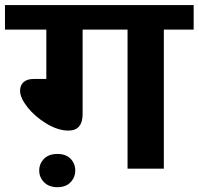

<svg xmlns="http://www.w3.org/2000/svg" viewBox="-35 -672 792 765"><path d="M193.9 73.8Q159.8 73.8 140.5 54.1Q121.3 34.4 121.3 7.3Q121.3 -19.7 140.3 -39.2Q159.3 -58.6 193.6 -58.6Q228 -58.6 246.5 -39.2Q264.9 -19.7 264.9 7.1Q264.9 33.9 246.5 53.8Q228 73.8 193.9 73.8ZM473.2 0V-554.1H294.2V-217.9Q294.2 -151.7 237.6 -151.7Q196.2 -151.7 150.2 -179.5Q104.1 -207.3 74.6 -244.7Q45 -282.1 45 -310.4Q45 -331.6 58.6 -344.5Q72.3 -357.4 99.6 -357.4H149.6V-554.1H-15.2V-651.7H736.6V-554.1H617.8V0Z"/></svg>

Font: Khula
Style: Bold
Weight: 700
Designer: Erin McLaughlin, Steve Matteson
Version: Version 1.000;PS 1.0;hotconv 1.0.72;makeotf.lib2.5.5900; ttf